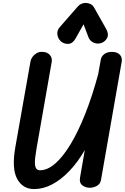

<svg xmlns="http://www.w3.org/2000/svg" viewBox="-20 -1283 853 1312"><path d="M213.5 9Q135 9 97 -61.2Q59 -131.5 85 -279L189 -866.5Q191.5 -879 201.8 -893.8Q212 -908.5 229.2 -919Q246.5 -929.5 269 -928.5Q301 -928.5 319.8 -908.5Q338.5 -888.5 333 -858L229 -264.5Q223.5 -232.5 220.5 -206Q217.5 -179.5 219 -160Q220.5 -140.5 228.8 -130Q237 -119.5 253.5 -119.5Q304 -119.5 356.8 -165Q409.5 -210.5 461.5 -296.2Q513.5 -382 561.8 -503.2Q610 -624.5 651 -776L668.5 -874.5Q673 -899 693.2 -913.8Q713.5 -928.5 744 -928.5Q780.5 -928.5 798.8 -909.2Q817 -890 811.5 -860.5L670 -52.5Q665 -25.5 641.8 -12.8Q618.5 0 594 0Q564 0 542.2 -17.2Q520.5 -34.5 527 -70L559.5 -257.5Q510.5 -173.5 453.5 -114Q396.5 -54.5 335.8 -22.8Q275 9 213.5 9ZM670.5 -988.5Q643.5 -980.5 618.8 -992Q594 -1003.5 584.5 -1028.5L551 -1117L497 -1021Q477 -984.5 447 -983.2Q417 -982 395.5 -1001Q375 -1020.5 372 -1048Q369 -1075.5 387.5 -1096.5L512 -1239Q523 -1251.5 536.8 -1257.2Q550.5 -1263 564.5 -1263Q581.5 -1263 597.2 -1256Q613 -1249 623.5 -1230.5L705 -1086Q725.5 -1049.5 711.8 -1023.2Q698 -997 670.5 -988.5Z"/></svg>

Font: Edu VIC WA NT Hand Pre
Style: Regular
Weight: 400
Designer: Tina and Corey Anderson, Eben Sorkin, Mirko Velimirovic
Foundry: Google for Education
Version: Version 1.000